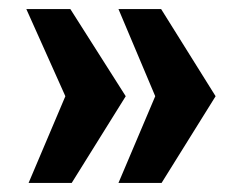

<svg xmlns="http://www.w3.org/2000/svg" viewBox="-20 -529 533 423"><path d="M257 -317 138 -126H43L124 -317L38 -509H135ZM455 -317 336 -126H241L322 -317L241 -509H335Z"/></svg>

Font: Sansita
Style: Regular
Weight: 400
Designer: Pablo Cosgaya
Foundry: Omnibus-Type
Version: Version 1.006;hotconv 1.0.109;makeotfexe 2.5.65596